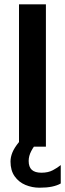

<svg xmlns="http://www.w3.org/2000/svg" viewBox="-20 -680 302 890"><path d="M68.1 0V-660H192.8V0ZM163 190.1Q129.2 190.1 98.1 177.3Q67.1 164.4 47.9 137.3Q28.7 110.1 28.7 68.9Q28.7 48.3 37.5 26.7Q46.3 5.1 68.1 -21.6H154.1Q136.9 -2.8 124.9 20.2Q112.9 43.1 112.9 66Q112.9 93.9 127.5 107.3Q142.2 120.6 172.1 120.6Q203.3 120.6 225 109Q246.7 97.5 261.6 85.2V170.5Q245.1 180 220.8 185.1Q196.5 190.1 163 190.1Z"/></svg>

Font: Panamera Thin
Style: Regular
Weight: 100
Designer: Bastien Sozeau
Foundry: NBR — Bastien Sozeau
Version: Version 3.003;gftools[0.9.33]